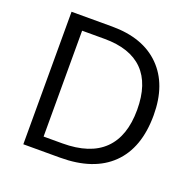

<svg xmlns="http://www.w3.org/2000/svg" viewBox="-126 -843 981 972"><g transform="rotate(20 364.5 -357.0)"><path d="M668 -363.8Q668 -187 572 -93.5Q476.1 0 295.9 0H98.1V-713.9H316.9Q483.4 -713.9 575.7 -621.6Q668 -529.3 668 -363.8ZM580.1 -360.8Q580.1 -500.5 510 -571.3Q439.9 -642.1 301.8 -642.1H181.2V-71.8H282.2Q430.7 -71.8 505.4 -144.8Q580.1 -217.8 580.1 -360.8Z"/></g></svg>

Font: f01947593
Style: Regular
Weight: 400
Foundry: Ascender Corporation
Version: Version 1.10